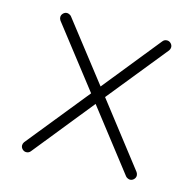

<svg xmlns="http://www.w3.org/2000/svg" viewBox="-82 -591 683 678"><g transform="rotate(15 259.5 -252.0)"><path d="M289 -256 465 -29Q469 -23 469 -17Q469 -9 463 -3Q457 3 449 3Q445 3 440 0.5Q435 -2 433 -5L263 -224L86 -4Q80 4 70 4Q62 4 56 -2Q50 -8 50 -16Q50 -22 54 -28L238 -256L67 -476Q63 -482 63 -488Q63 -496 69 -502Q75 -508 83 -508Q87 -508 92 -505.5Q97 -503 99 -500L264 -288L433 -498Q439 -506 449 -506Q457 -506 463 -500Q469 -494 469 -486Q469 -480 465 -474Z"/></g></svg>

Font: Tsukimi Rounded Light
Style: Regular
Weight: 300
Designer: Takashi Funayama
Foundry: Takashi Funayama
Version: Version 1.032; ttfautohint (v1.8.3)